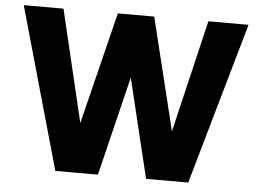

<svg xmlns="http://www.w3.org/2000/svg" viewBox="-51 -795 1161 862"><g transform="rotate(5 529.0 -364.5)"><path d="M228 0 22 -729H201L321 -224L446 -729H610L734 -223L854 -729H1035L827 0H637L529 -447L420 0Z"/></g></svg>

Font: BDO Grotesk ExtraBold
Style: Regular
Weight: 800
Designer: Deni Anggara
Foundry: Lokal Container
Version: Version 2.000